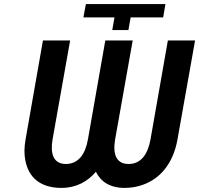

<svg xmlns="http://www.w3.org/2000/svg" viewBox="-20 -909 974 939"><path d="M388 -824H540L529 -762H608L619 -824H778L789 -889H400ZM609 -107C547 -107 531 -157 543 -227L629 -711H495L410 -227C397 -154 363 -107 302 -107C241 -107 225 -158 237 -227L323 -711H190L105 -227C98 -188 98 -154 104 -124C120 -41 177 10 281 10C352 10 409 -21 449 -69C472 -21 518 10 589 10C620 10 650 5 678 -5C763 -35 827 -109 848 -227L934 -711H801L716 -227C703 -154 669 -107 609 -107Z"/></svg>

Font: Asimov
Style: NarIt
Weight: 500
Designer: Google
Version: Version 2.000980; 2014